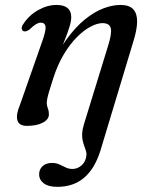

<svg xmlns="http://www.w3.org/2000/svg" viewBox="-20 -491 600 764"><path d="M379.9 107.4Q357.6 179.3 315.1 215.9Q272.5 252.5 208 252.5Q172.5 252.5 154.1 238.5Q135.7 224.5 135.7 202.5Q135.7 183.5 149.1 170.4Q162.5 157.4 187 157.4Q203.4 157.4 216.2 163.3Q229 169.2 241.3 175.2Q253.6 181.3 268.2 181.3Q289 181.3 305.5 166.3Q322 151.4 324.1 124.9Q324.4 116.6 321.6 108Q318.7 99.5 315.2 89.6Q311.6 79.7 308.9 67.6Q306.2 55.6 306.9 40.6Q307.5 25.6 313.2 6.2L409.6 -307Q425.9 -358.2 420.8 -378.6Q415.7 -399 387.7 -399Q367.2 -399 340.7 -385.1Q314.2 -371.3 286.5 -343.7Q258.8 -316.1 234 -274.9Q209.1 -233.6 191.6 -178.5Q181.7 -148.1 176.2 -129.5Q170.6 -110.8 168.4 -99.8Q166.1 -88.8 166.1 -80.8Q166.1 -70.3 170.4 -59.8Q174.6 -49.2 174.6 -36Q174.6 -15.8 150.5 -3Q126.4 9.9 86.7 9.9Q55.9 9.9 49.2 -12.3Q42.6 -34.4 60.5 -76.7L146.8 -322.9Q163.3 -368.3 161.2 -384.6Q159.1 -400.9 141.9 -400.9Q133.7 -400.9 123.1 -394.7Q112.5 -388.6 97.1 -373.3Q89.6 -368.4 83.7 -366.6Q77.9 -364.9 72.7 -367.3Q66.6 -370.9 66.4 -378.8Q66.3 -386.8 73 -395.7Q95.5 -430.5 132 -450.9Q168.5 -471.3 204.6 -471.3Q234.3 -471.3 248.9 -459Q263.5 -446.7 263.5 -422.9Q263.5 -407.4 257 -385.9Q250.5 -364.5 239.9 -337.5Q229.3 -310.6 216.4 -278.5Q203.5 -246.4 191.2 -209.3L176.3 -212.3Q208.5 -284.6 244.7 -334.3Q280.9 -384 318.3 -414.1Q355.7 -444.2 391.7 -457.8Q427.6 -471.3 459 -471.3Q494.6 -471.3 510.4 -454Q526.2 -436.6 525.6 -404.1Q525 -371.5 510.7 -326.4Z"/></svg>

Font: Fraunces
Style: Italic
Weight: 900
Italic angle: -16°
Version: Version 1.000;[0bf87f6ff]